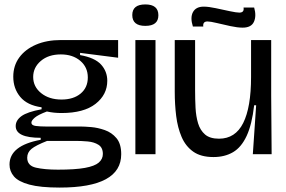

<svg xmlns="http://www.w3.org/2000/svg" viewBox="-20 -697 1293 868"><path d="M250 151Q162 151 112.5 137.5Q63 124 43 100.5Q23 77 23 47Q23 -39 164 -65V-74Q51 -74 51 -127Q51 -153 77 -172Q103 -191 168 -203V-212Q103 -221 71.5 -259Q40 -297 40 -350Q40 -400 67 -437Q94 -474 142.5 -495Q191 -516 256 -516H514V-436L342 -458V-448Q409 -436 437 -405Q465 -374 465 -332Q465 -269 412 -227.5Q359 -186 258 -186Q223 -186 192 -193Q152 -178 137 -165Q122 -152 122 -143Q122 -130 142 -127.5Q162 -125 189 -125H345Q362 -125 392 -122.5Q422 -120 453.5 -109Q485 -98 506.5 -72.5Q528 -47 528 0Q528 151 250 151ZM258 -247Q312 -247 344.5 -274Q377 -301 377 -347Q377 -393 343 -422Q309 -451 255 -451Q199 -451 164.5 -421.5Q130 -392 130 -349Q130 -305 166 -276Q202 -247 258 -247ZM242 70Q320 70 364 62Q408 54 426.5 38Q445 22 445 -1Q445 -30 425 -42.5Q405 -55 376.5 -57.5Q348 -60 322 -60H193Q142 -40 122.5 -24Q103 -8 103 16Q103 52 142.5 61Q182 70 242 70Z M592 0V-516H683V0ZM637 -580Q578 -580 578 -629Q578 -677 637 -677Q696 -677 696 -628Q696 -580 637 -580Z M945 13Q888 13 853.5 -11.5Q819 -36 801 -78Q783 -120 776.5 -172.5Q770 -225 770 -282V-516H862V-288Q862 -248 864 -209.5Q866 -171 875.5 -139.5Q885 -108 907 -89Q929 -70 970 -70Q1044 -70 1079.5 -141Q1115 -212 1115 -349V-516H1206V-264L1208 0H1123L1138 -221H1129Q1119 -134 1095 -82.5Q1071 -31 1033.5 -9Q996 13 945 13ZM1077 -572Q1054 -572 1021.5 -579Q989 -586 960 -593Q931 -600 918 -600Q896 -600 899 -577H852Q839 -618 852.5 -642.5Q866 -667 901 -667Q923 -667 955.5 -660Q988 -653 1018.5 -646.5Q1049 -640 1062 -640Q1085 -640 1081 -663H1129Q1140 -625 1128 -598.5Q1116 -572 1077 -572Z"/></svg>

Font: Bricolage Grotesque 48pt
Style: Regular
Weight: 400
Designer: Mathieu Triay
Foundry: Atelier Triay
Version: Version 1.000; ttfautohint (v1.8.4.7-5d5b);gftools[0.9.32]